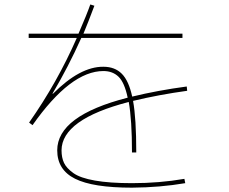

<svg xmlns="http://www.w3.org/2000/svg" viewBox="-20 -823 1040 873"><path d="M110.4 -650.4V-669.9H336.9Q375 -757.8 390.6 -802.7L409.2 -796.9Q379.9 -718.8 359.4 -669.9H809.6V-650.4H349.6Q291 -519.5 218.8 -397.5L220.7 -396.5Q343.8 -520.5 450.2 -519.5Q502 -519.5 533.7 -487.8Q565.4 -456.1 581.1 -383.8Q697.3 -412.1 829.1 -429.7L831.1 -410.2Q703.1 -392.6 585 -364.3Q599.6 -285.2 599.6 -129.9H580.1Q580.1 -278.3 565.4 -359.4Q260.7 -280.3 259.8 -139.6Q259.8 -106.4 271 -82.5Q282.2 -58.6 313.5 -36.1Q344.7 -13.7 411.6 -2Q478.5 9.8 580.1 9.8Q705.1 9.8 818.4 -9.8L822.3 9.8Q708 29.3 580.1 30.3Q402.3 30.3 321.3 -10.3Q240.2 -50.8 240.2 -139.6Q240.2 -296.9 560.5 -378.9Q545.9 -448.2 519 -474.1Q492.2 -500 450.2 -500Q300.8 -500 127.9 -253.9L112.3 -265.6Q241.2 -449.2 329.1 -650.4Z"/></svg>

Font: Mgen+ 1m thin
Style: Regular
Weight: 100
Designer: [Source Han Sans]
Ryoko NISHIZUKA  (kana & ideographs); Paul D. Hunt (Latin, Greek & Cyrillic); Wenlong ZHANG  (bopomofo
Version: Version 1.059.20150602